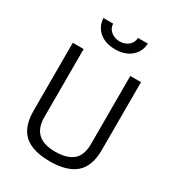

<svg xmlns="http://www.w3.org/2000/svg" viewBox="-216 -1044 1076 1180"><g transform="rotate(30 322.0 -454.0)"><path d="M80 0ZM80 -210V-692H157V-208Q157 -58 319 -58Q404 -58 446 -94Q488 -130 488 -208V-692H564V-210Q564 -96 503.5 -43Q443 10 321 10Q199 10 139.5 -42.5Q80 -95 80 -210ZM167 -918H236Q237 -885 262.5 -864Q288 -843 325 -843Q361 -843 386 -864Q411 -885 412 -918H482Q479 -859 436 -823Q393 -787 324 -787Q255 -787 212.5 -823Q170 -859 167 -918Z"/></g></svg>

Font: Cairo
Style: Regular
Weight: 400
Designer: Mohamed Gaber, the designers of Titillium
Foundry: Kief Type Foundry
Version: Version 2.009; ttfautohint (v1.5.33-1714) -l 8 -r 50 -G 200 